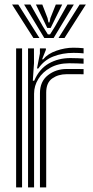

<svg xmlns="http://www.w3.org/2000/svg" viewBox="-20 -809 401 829"><path d="M101.1 0V-600H126.6L126.8 -536.4L121.7 -460.5H127.8Q149.2 -511.1 190.4 -534.7Q231.7 -558.3 284 -558.3Q297.5 -558.3 316.2 -557.6Q334.8 -556.9 340.9 -556.2V-534Q332.8 -534.7 313.1 -535.2Q293.4 -535.8 278.7 -535.8Q232.2 -535.8 198.1 -517Q164 -498.3 145.6 -468.3Q127.1 -438.4 127.1 -404.4V0ZM49.6 0V-600H75.3V0ZM152.5 0V-406.7Q152.5 -457.4 186.9 -484.2Q221.2 -511.1 267.4 -511.1Q284.4 -511.1 305.1 -511Q325.9 -511 340.9 -510.9V-488.4Q326.1 -488.7 304.6 -488.7Q283.1 -488.6 267.3 -488.6Q231.6 -488.6 205.5 -470.3Q179.5 -452 179.5 -409.3V0ZM139.7 -513.3 152.3 -578.1V-600H177.9L178.3 -594.3L161.7 -552.8H166.4Q186.2 -577.1 223.6 -590.1Q261.1 -603 296.1 -603Q304.5 -603 318.2 -602.5Q332 -601.9 340.9 -600.8V-578.6Q333.6 -579.6 320.7 -580.2Q307.9 -580.7 297.5 -580.7Q249.4 -580.7 209.8 -565Q170.2 -549.4 145.5 -513.3ZM32.2 -789.3H59L150.3 -644.8H124.4ZM84.1 -789.3H111.6L164.5 -696.1L186.8 -660.4H196L218.3 -696L271.2 -789.3H298.7L211.4 -644.8H171.4ZM135.1 -789.3H162.7L185.2 -731.2L189.2 -712.2H193.6L197.7 -731.2L220.9 -789.3H248.5L212.9 -717.2L198.8 -688.3H184L170.2 -717.2ZM323.8 -789.3H350.6L258.4 -644.8H232.5Z"/></svg>

Font: Big Shoulders Inline Text SC Thin
Style: Regular
Weight: 100
Designer: Patric King
Foundry: XO Type Co
Version: Version 2.002